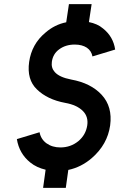

<svg xmlns="http://www.w3.org/2000/svg" viewBox="-20 -811 573 922"><path d="M311 -791 298 -704Q243 -693 199 -655Q165 -627 145.5 -591.5Q126 -556 120 -514Q108 -429 157 -382Q207 -333 293 -317Q350 -307 379 -277Q405 -250 399 -209Q392 -163 356 -133Q319 -103 270 -103Q231 -103 203 -123Q176 -143 170 -176L61 -143Q72 -74 125 -31Q141 -18 159.5 -9.5Q178 -1 199 4L187 91H296L308 5Q370 -8 421 -52Q496 -117 509 -209Q521 -299 468 -356Q416 -412 322 -429Q265 -440 243 -465Q225 -485 229 -514Q234 -552 264 -574Q295 -597 339 -597Q374 -597 397 -582Q419 -567 424 -540L533 -573Q524 -635 475 -674Q461 -686 444 -693.5Q427 -701 407 -705L420 -791Z"/></svg>

Font: Unageo
Style: SemiBold-Italic
Weight: 600
Designer: Richard Sepsi
Foundry: Richard Sepsi
Version: Version 2.000